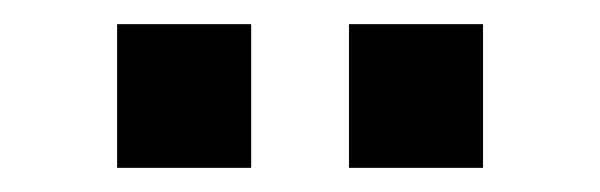

<svg xmlns="http://www.w3.org/2000/svg" viewBox="-20 -743 497 159"><path d="M77 -604V-723H188V-604ZM269 -604V-723H380V-604Z"/></svg>

Font: PTCRaleway
Style: Bold
Weight: 700
Designer: Matt McInerney, Pablo Impallari, Rodrigo Fuenzalida
Foundry: Matt McInerney, Pablo Impallari, Rodrigo Fuenzalida
Version: Version 3.000g; ttfautohint (v1.5) -l 8 -r 28 -G 28 -x 14 -D